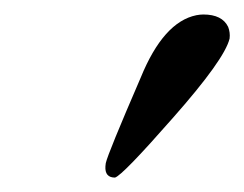

<svg xmlns="http://www.w3.org/2000/svg" viewBox="-20 -583 337 265"><path d="M260.7 -563Q286.6 -563 294.9 -545.9Q297.9 -538.1 296.9 -529.8Q290 -501 218.3 -419.9Q148.9 -340.8 138.7 -337.9Q124.5 -337.9 125.5 -353.5Q126 -356.4 126 -357.9Q128.9 -371.1 174.3 -476.1Q205.6 -552.7 251 -562Q256.3 -563 260.7 -563Z"/></svg>

Font: Linux Libertine Slanted O
Style: Bold Slanted
Weight: 700
Designer: Philipp H. Poll
Foundry: Philipp H. Poll
Version: Version 5.0.0